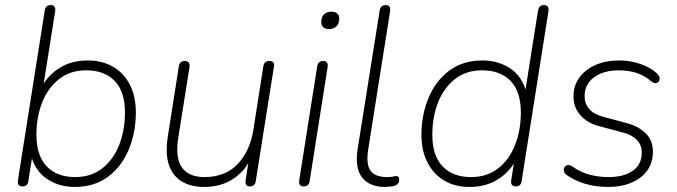

<svg xmlns="http://www.w3.org/2000/svg" viewBox="-20 -731 2678 759"><path d="M275 8Q214 8 166 -23.5Q118 -55 101 -122H109L92 -15Q91 -5 85 0.5Q79 6 68 6Q58 6 53.5 -0.5Q49 -7 51 -19L157 -690Q159 -701 165 -706Q171 -711 181 -711Q191 -711 195.5 -704.5Q200 -698 198 -686L148 -371H136Q162 -427 211 -459.5Q260 -492 327 -492Q384 -492 427 -467Q470 -442 493.5 -396Q517 -350 517 -286Q517 -208 489.5 -141Q462 -74 408 -33Q354 8 275 8ZM277 -31Q341 -31 385 -66Q429 -101 451.5 -159Q474 -217 474 -286Q474 -369 433.5 -411Q393 -453 321 -453Q257 -453 213 -418Q169 -383 146.5 -325.5Q124 -268 124 -198Q124 -116 164.5 -73.5Q205 -31 277 -31Z M787 8Q735 8 699 -13.5Q663 -35 648 -78.5Q633 -122 643 -189L687 -469Q689 -480 695 -485Q701 -490 711 -490Q721 -490 726 -483.5Q731 -477 729 -465L685 -188Q672 -109 698.5 -70Q725 -31 788 -31Q871 -31 920 -83Q969 -135 982 -220L1021 -469Q1023 -480 1029 -485Q1035 -490 1045 -490Q1055 -490 1060 -484.5Q1065 -479 1063 -468L991 -15Q988 6 968 6Q958 6 953.5 -0.5Q949 -7 951 -19L967 -120H978Q955 -60 905 -26Q855 8 787 8Z M1180 6Q1170 6 1165.5 -0.5Q1161 -7 1163 -19L1234 -469Q1236 -480 1242 -485Q1248 -490 1258 -490Q1268 -490 1272.5 -483.5Q1277 -477 1275 -465L1204 -15Q1203 -5 1197 0.5Q1191 6 1180 6ZM1280 -616Q1266 -616 1258 -623.5Q1250 -631 1250 -644Q1250 -664 1261 -674.5Q1272 -685 1291 -685Q1305 -685 1313 -678Q1321 -671 1321 -657Q1321 -638 1310 -627Q1299 -616 1280 -616Z M1502 8Q1440 8 1411 -30Q1382 -68 1394 -143L1481 -690Q1483 -701 1489 -706Q1495 -711 1505 -711Q1515 -711 1519.5 -704.5Q1524 -698 1522 -686L1436 -143Q1426 -82 1444.5 -56.5Q1463 -31 1510 -31Q1526 -31 1534.5 -33Q1543 -35 1547 -35Q1552 -35 1555 -32Q1558 -29 1558 -20Q1558 -10 1551.5 -3.5Q1545 3 1534 5Q1527 6 1517.5 7Q1508 8 1502 8Z M1836 8Q1779 8 1736.5 -17Q1694 -42 1670 -88.5Q1646 -135 1646 -198Q1646 -276 1673.5 -343Q1701 -410 1755 -451Q1809 -492 1888 -492Q1949 -492 1997 -460.5Q2045 -429 2062 -362H2055L2107 -690Q2109 -701 2115 -706Q2121 -711 2131 -711Q2141 -711 2145.5 -704.5Q2150 -698 2148 -686L2042 -15Q2041 -5 2035 0.5Q2029 6 2018 6Q2008 6 2003.5 -0.5Q1999 -7 2001 -19L2016 -113H2027Q2002 -58 1953 -25Q1904 8 1836 8ZM1842 -31Q1906 -31 1950 -66Q1994 -101 2016.5 -159Q2039 -217 2039 -286Q2039 -369 1998.5 -411Q1958 -453 1886 -453Q1822 -453 1778 -418Q1734 -383 1711.5 -325.5Q1689 -268 1689 -198Q1689 -116 1729.5 -73.5Q1770 -31 1842 -31Z M2383 8Q2334 8 2291.5 -5Q2249 -18 2219 -40Q2212 -45 2210 -52Q2208 -59 2209.5 -65Q2211 -71 2216 -75Q2221 -79 2228 -78.5Q2235 -78 2244 -72Q2275 -50 2310.5 -40.5Q2346 -31 2386 -31Q2446 -31 2481.5 -56Q2517 -81 2517 -128Q2517 -158 2497.5 -178Q2478 -198 2443 -207L2346 -233Q2301 -245 2274 -276Q2247 -307 2247 -350Q2247 -392 2270 -424Q2293 -456 2334 -474Q2375 -492 2428 -492Q2472 -492 2512 -478Q2552 -464 2577 -441Q2584 -434 2586.5 -427Q2589 -420 2587 -414Q2585 -408 2580 -405Q2575 -402 2568.5 -402.5Q2562 -403 2554 -410Q2529 -432 2497 -442.5Q2465 -453 2427 -453Q2366 -453 2328.5 -425.5Q2291 -398 2291 -351Q2291 -322 2308.5 -301Q2326 -280 2362 -270L2459 -244Q2506 -231 2533.5 -203Q2561 -175 2561 -131Q2561 -67 2512 -29.5Q2463 8 2383 8Z"/></svg>

Font: Nunito ExtraLight ExtraLight
Style: Italic
Weight: 250
Italic angle: -9°
Version: Version 3.602